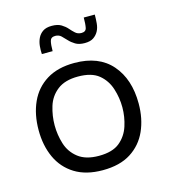

<svg xmlns="http://www.w3.org/2000/svg" viewBox="-91 -639 639 723"><g transform="rotate(-15 228.5 -277.5)"><path d="M222 10Q157 10 113.5 -17Q70 -44 48.5 -91Q27 -138 27 -198Q27 -259 48.5 -306.5Q70 -354 113.5 -381Q157 -408 222 -408Q317 -408 367 -350.5Q417 -293 417 -198Q417 -139 396 -92Q375 -45 332 -17.5Q289 10 222 10ZM222 -46Q275 -46 303 -69Q331 -92 342.5 -127.5Q354 -163 354 -200Q354 -237 342.5 -273Q331 -309 303 -332Q275 -355 222 -355Q171 -355 141.5 -332Q112 -309 101 -273Q90 -237 90 -200Q90 -163 101 -127.5Q112 -92 141.5 -69Q171 -46 222 -46ZM113 -472Q112 -487 113.5 -503Q115 -519 121.5 -533Q128 -547 141 -556Q154 -565 176 -565Q199 -565 213 -556.5Q227 -548 236 -537.5Q245 -527 254.5 -518.5Q264 -510 278 -510Q295 -510 298 -524Q301 -538 301 -564H344Q344 -547 342.5 -530Q341 -513 334 -500Q327 -487 314.5 -478.5Q302 -470 280 -470Q258 -470 244 -478.5Q230 -487 220.5 -497.5Q211 -508 202 -516.5Q193 -525 179 -525Q162 -525 158.5 -511Q155 -497 155 -472Z"/></g></svg>

Font: Darker Grotesque Medium
Style: Regular
Weight: 500
Designer: Gabriel Lam
Foundry: TypeRant
Version: Version 1.000;gftools[0.9.28]